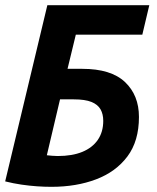

<svg xmlns="http://www.w3.org/2000/svg" viewBox="-25 -713 605 742"><path d="M174 9Q147 9 118 7Q89 5 58 0.5Q27 -4 -5 -12L158 -693H552L525 -579H268L236 -447H293Q404 -447 458 -396Q512 -345 512 -261Q512 -168 467.5 -108.5Q423 -49 346.5 -20Q270 9 174 9ZM198 -110Q254 -110 293 -126Q332 -142 353 -172.5Q374 -203 374 -246Q374 -272 363.5 -290.5Q353 -309 328.5 -319Q304 -329 260 -329H207L156 -113Q167 -112 177 -111Q187 -110 198 -110Z"/></svg>

Font: Ubuntu Sans Mono
Style: Bold Italic
Weight: 700
Italic angle: -13.5°
Monospace: yes
Designer: Dalton Maag Ltd
Foundry: Dalton Maag Ltd
Version: Version 1.006